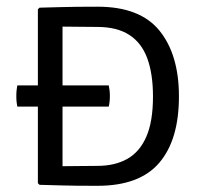

<svg xmlns="http://www.w3.org/2000/svg" viewBox="-20 -566 616 588"><path d="M33 -239.5Q31.5 -247 30.8 -254Q30 -261 30 -271Q30 -282 30.8 -289.5Q31.5 -297 33 -304.5H313Q314.5 -297 315.5 -289.5Q316.5 -282 316.5 -271.5Q316.5 -254 313 -239.5ZM528 -270.5Q528 -138 467.8 -67.5Q407.5 3 279 3Q243 3 217.2 2.8Q191.5 2.5 165.2 1.8Q139 1 101 0L96 -5V-537.5L101 -542.5Q139.5 -543.5 165.8 -544.2Q192 -545 217.5 -545.2Q243 -545.5 279 -545.5Q409 -545.5 468.5 -472Q528 -398.5 528 -270.5ZM448.5 -270.5Q448.5 -340 431 -387.5Q413.5 -435 375.8 -459.2Q338 -483.5 278 -483.5Q247.5 -483.5 223 -484Q198.5 -484.5 171.5 -484.5V-57Q198.5 -57 223 -57.5Q247.5 -58 278 -58Q332 -58 370 -79.5Q408 -101 428.2 -147.5Q448.5 -194 448.5 -270.5Z"/></svg>

Font: Signika SC
Style: Regular
Weight: 300
Designer: Anna Giedryś
Foundry: Anna Giedryś
Version: Version 2.000